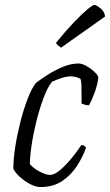

<svg xmlns="http://www.w3.org/2000/svg" viewBox="-20 -757 445 777"><path d="M144 0Q125 0 102 -12Q79 -24 60 -41.5Q41 -59 34 -74Q34 -114 42 -164.5Q50 -215 63 -265.5Q76 -316 92 -357.5Q108 -399 125 -421Q143 -435 171.5 -453.5Q200 -472 233.5 -486Q267 -500 298 -500Q312 -500 330.5 -489.5Q349 -479 363 -465.5Q377 -452 378 -443Q374 -412 362.5 -381Q351 -350 340 -331Q331 -331 324 -333Q317 -335 310 -338Q310 -351 310 -371Q310 -391 309.5 -410Q309 -429 306 -438Q295 -444 284 -446Q273 -448 266 -448Q250 -448 228.5 -441Q207 -434 190 -426Q172 -403 156 -360Q140 -317 127.5 -267Q115 -217 108 -170Q101 -123 101 -93Q117 -74 142.5 -61.5Q168 -49 182 -49Q200 -49 223.5 -69Q247 -89 270 -117Q293 -145 309 -170Q323 -170 328 -159Q316 -124 292.5 -87Q269 -50 232.5 -25Q196 0 144 0ZM227 -564Q221 -568 214 -574Q207 -580 207 -584Q244 -630 277 -664.5Q310 -699 332.5 -718Q355 -737 362 -737Q370 -737 387 -723Q404 -709 405 -690Z"/></svg>

Font: Texturina Thin
Style: Italic
Weight: 100
Italic angle: -11°
Designer: Guillermo Torres Carreño
Foundry: Omnibus-Type
Version: Version 1.002; ttfautohint (v1.8.3)